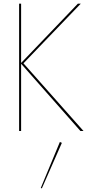

<svg xmlns="http://www.w3.org/2000/svg" viewBox="-20 -720 494 1055"><path d="M85 -700V0H96V-700ZM408 -700 94 -372 422 0H439L109 -372L424 -700ZM309 60 204 313 210 315 320 65Z"/></svg>

Font: Jost Thin
Style: Regular
Weight: 250
Version: Version 3.710